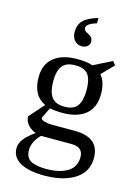

<svg xmlns="http://www.w3.org/2000/svg" viewBox="-138 -800 776 1089"><g transform="rotate(15 250.0 -255.5)"><path d="M245 -471H246Q302 -471 336 -459L444 -513L461 -492L393 -422Q426 -384 426 -314Q426 -234 377.5 -194Q329 -154 242 -154Q199 -154 167 -161L136 -97Q137 -86 158 -80Q179 -74 199 -74H335Q481 -74 481 47Q481 152 368 195Q312 216 235 216Q141 216 91 187Q42 159 42 106Q42 80 60 55Q77 30 125 -5Q99 -13 79 -35Q59 -57 59 -85L136 -172Q59 -208 59 -314Q59 -392 108.5 -431.5Q158 -471 245 -471ZM236 177Q311 177 358.5 149Q406 121 406 62Q406 3 337 3H159Q141 19 127 45Q113 71 113 98Q113 143 144.5 160Q176 177 236 177ZM243 -191Q297 -191 319 -221.5Q341 -252 341 -314Q341 -376 319.5 -405Q298 -434 244 -434Q190 -434 167.5 -404.5Q145 -375 145 -314Q145 -253 167.5 -222Q190 -191 243 -191ZM247 -547V-548Q222 -548 206 -567.5Q190 -587 190 -614Q190 -658 214 -683Q238 -709 300 -727V-696Q241 -678 241 -653Q241 -649 242.5 -645.5Q244 -642 245.5 -640Q247 -638 250.5 -635Q254 -632 256 -631Q258 -630 262.5 -627.5Q267 -625 268 -625Q295 -612 295 -587Q295 -568 281.5 -557.5Q268 -547 247 -547Z"/></g></svg>

Font: Libra Serif Modern
Style: Regular
Weight: 400
Designer: Stefan Peev, Context Ltd
Foundry: Stefan Peev, Context Ltd
Version: Version 1.000